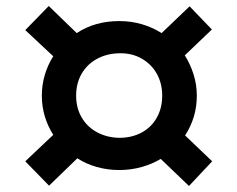

<svg xmlns="http://www.w3.org/2000/svg" viewBox="-20 -564 788 638"><path d="M143 53 64 -28 157 -116Q139 -144 129 -177Q119 -210 119 -246Q119 -282 129 -315.5Q139 -349 157 -377L64 -464L142 -544L235 -454Q265 -474 300.5 -484Q336 -494 376 -494Q416 -494 451.5 -483.5Q487 -473 517 -454L610 -543L684 -466L594 -380Q612 -352 623 -317.5Q634 -283 634 -246Q634 -209 624 -176Q614 -143 595 -114L685 -28L608 54L514 -36Q486 -19 450.5 -9Q415 1 376 1Q338 1 302 -9Q266 -19 237 -38ZM376 -106Q418 -106 450.5 -123.5Q483 -141 501 -173Q519 -205 519 -246Q519 -287 501 -319Q483 -351 450.5 -369.5Q418 -388 376 -387Q334 -386 301.5 -368Q269 -350 251 -318.5Q233 -287 233 -246Q233 -205 251.5 -173.5Q270 -142 302.5 -124.5Q335 -107 376 -106Z"/></svg>

Font: Nunito Sans 7pt Expanded ExtraBold
Style: Regular
Weight: 800
Width: 7
Designer: Vernon Adams
Foundry: Vernon Adams
Version: Version 3.101;gftools[0.9.27]